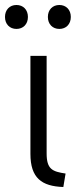

<svg xmlns="http://www.w3.org/2000/svg" viewBox="-39 -741 312 770"><path d="M83 -124C83 -27 128 6 215 9L224 -45C171 -53 148 -62 148 -126V-517H83ZM153 -673C153 -644 172 -625 199 -625C226 -625 245 -644 245 -673C245 -702 226 -721 199 -721C172 -721 153 -702 153 -673ZM27 -625C54 -625 73 -644 73 -673C73 -702 54 -721 27 -721C0 -721 -19 -702 -19 -673C-19 -644 0 -625 27 -625Z"/></svg>

Font: Repo Light
Style: Regular
Weight: 300
Designer: Stefan Peev
Foundry: Context Ltd
Version: Version 001.502